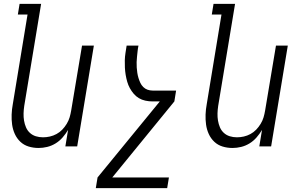

<svg xmlns="http://www.w3.org/2000/svg" viewBox="-20 -755 1540 990"><path d="M179 8Q152 8 127.5 0.5Q103 -7 85 -24Q67 -41 56.5 -64Q46 -87 42.5 -112.5Q39 -138 40 -164.5Q41 -191 46 -218L122 -680H72L81 -735H192L105 -209Q102 -189 101.5 -170Q101 -151 104 -133Q107 -115 114 -98.5Q121 -82 134 -70Q147 -58 164.5 -52.5Q182 -47 202 -47Q219 -47 237 -51Q255 -55 271.5 -64Q288 -73 301 -86.5Q314 -100 324 -116.5Q334 -133 339 -150Q344 -167 347 -185L403 -520H464L378 0H317L331 -85Q319 -65 303 -46.5Q287 -28 266.5 -15.5Q246 -3 223.5 2.5Q201 8 179 8Z M842 215H474L483 160L804 -232H767Q748 -232 729.5 -236Q711 -240 696 -249Q681 -258 669.5 -271.5Q658 -285 649.5 -300.5Q641 -316 636 -333.5Q631 -351 628 -369Q625 -387 624 -406Q623 -425 623.5 -444Q624 -463 627 -482Q630 -501 633 -520H694Q691 -506 689.5 -491.5Q688 -477 686.5 -463Q685 -449 684.5 -435Q684 -421 685 -407Q686 -393 688 -379.5Q690 -366 694 -353Q698 -340 703.5 -328Q709 -316 718.5 -306.5Q728 -297 740.5 -292.5Q753 -288 767 -288H888L879 -232L559 160H851Z M1179 8Q1152 8 1127.5 0.5Q1103 -7 1085 -24Q1067 -41 1056.5 -64Q1046 -87 1042.5 -112.5Q1039 -138 1040 -164.5Q1041 -191 1046 -218L1122 -680H1072L1081 -735H1192L1105 -209Q1102 -189 1101.5 -170Q1101 -151 1104 -133Q1107 -115 1114 -98.5Q1121 -82 1134 -70Q1147 -58 1164.5 -52.5Q1182 -47 1202 -47Q1219 -47 1237 -51Q1255 -55 1271.5 -64Q1288 -73 1301 -86.5Q1314 -100 1324 -116.5Q1334 -133 1339 -150Q1344 -167 1347 -185L1403 -520H1464L1378 0H1317L1331 -85Q1319 -65 1303 -46.5Q1287 -28 1266.5 -15.5Q1246 -3 1223.5 2.5Q1201 8 1179 8Z"/></svg>

Font: Iosevka Light Oblique
Style: Regular
Weight: 300
Italic angle: -9°
Monospace: yes
Designer: Belleve Invis
Foundry: Belleve Invis
Version: Version 32.5.0; ttfautohint (v1.8.4)